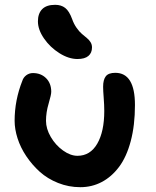

<svg xmlns="http://www.w3.org/2000/svg" viewBox="-20 -818 649 801"><path d="M303.2 -571.8Q266.6 -571.8 227.8 -596.2Q189 -620.6 163.6 -657.5Q138.2 -694.3 138.2 -729Q138.2 -761.7 156 -779.8Q173.8 -797.9 210 -797.9Q235.4 -797.9 252 -784.9Q268.6 -772 280.8 -738.8Q288.1 -717.8 299.6 -701.7Q311 -685.5 321.8 -676.5Q332.5 -667.5 342.3 -659.4Q352.1 -651.4 357.9 -641.8Q363.8 -632.3 363.8 -620.1Q363.8 -597.2 348.6 -584.5Q333.5 -571.8 303.2 -571.8ZM41 -314Q41 -399.9 73.2 -481Q77.6 -495.1 89.8 -504.2Q102.1 -513.2 117.2 -513.2Q150.9 -513.2 172.4 -491.7Q193.8 -470.2 193.8 -435.1Q193.8 -422.9 182.9 -386Q171.9 -349.1 171.9 -314Q171.9 -280.8 191.9 -246.6Q211.9 -212.4 242.9 -190.2Q273.9 -168 303.2 -168Q356.4 -168 385.7 -218.5Q415 -269 415 -355Q415 -379.4 412.6 -409.9Q410.2 -440.4 410.2 -456.1Q410.2 -485.4 421.4 -499.8Q432.6 -514.2 460.9 -514.2Q543 -514.2 543 -379.9Q543 -295.4 525.4 -229.2Q507.8 -163.1 476.6 -121.6Q445.3 -80.1 404.3 -58.6Q363.3 -37.1 314.9 -37.1Q266.6 -37.1 222.4 -54.7Q178.2 -72.3 146 -101.3Q113.8 -130.4 89.6 -166.5Q65.4 -202.6 53.2 -241Q41 -279.3 41 -314Z"/></svg>

Font: Shantell Sans Irregular Bouncy
Style: Regular
Weight: 600
Designer: Stephen Nixon, Anya Danilova, Shantell Martin
Foundry: Arrow Type
Version: Version 1.006;[9816181b4]